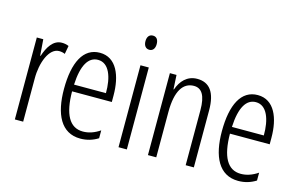

<svg xmlns="http://www.w3.org/2000/svg" viewBox="-92 -1014 1878 1204"><g transform="rotate(15 847.5 -412.0)"><path d="M229 -592C172 -592 140 -536 121 -478H118L110 -583H68V-51H122V-330C121 -434 161 -537 226 -537C240 -537 254 -534 264 -529L274 -583C259 -590 243 -592 229 -592Z M476 -593C369 -593 316 -489 316 -316C316 -153 369 -41 495 -41C538 -41 576 -53 609 -74V-125C572 -100 536 -88 499 -88C412 -88 370 -166 369 -314H627V-356C627 -483 584 -593 476 -593ZM476 -547C548 -547 578 -461 577 -358H370C376 -486 414 -547 476 -547Z M769 -783C744 -783 732 -764 732 -737C732 -710 745 -691 769 -691C792 -691 805 -709 805 -737C805 -764 794 -783 769 -783ZM795 -583H741V-51H795Z M1108 -593C1042 -593 1002 -547 983 -491H980L975 -583H932V-51H986V-346C986 -482 1029 -545 1099 -545C1150 -545 1177 -503 1177 -408V-51H1230V-421C1230 -539 1187 -593 1108 -593Z M1501 -593C1394 -593 1341 -489 1341 -316C1341 -153 1394 -41 1520 -41C1563 -41 1601 -53 1634 -74V-125C1597 -100 1561 -88 1524 -88C1437 -88 1395 -166 1394 -314H1652V-356C1652 -483 1609 -593 1501 -593ZM1501 -547C1573 -547 1603 -461 1602 -358H1395C1401 -486 1439 -547 1501 -547Z"/></g></svg>

Font: Noto Sans Tamil UI ExtraCondensed Light
Style: Regular
Weight: 300
Width: 2
Designer: Jelle Bosma - Monotype Design Team
Foundry: Monotype Imaging Inc.
Version: Version 2.004